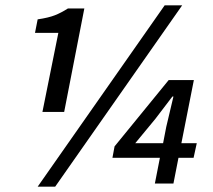

<svg xmlns="http://www.w3.org/2000/svg" viewBox="-20 -692 802 724"><path d="M140 -270 200 -568H112L122 -619Q163 -625 187 -634.5Q211 -644 236 -660H298L222 -270ZM122 12 601 -672H667L188 12ZM490 -152H595L607 -214L634 -328H630L566 -244ZM564 0 583 -97H404L412 -140L616 -390H711L664 -152H722L710 -97H653L634 0Z"/></svg>

Font: Source Sans 3 Semibold
Style: Italic
Weight: 600
Italic angle: -11°
Designer: Paul D. Hunt
Foundry: Adobe
Version: Version 3.052;hotconv 1.1.0;makeotfexe 2.6.0